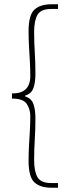

<svg xmlns="http://www.w3.org/2000/svg" viewBox="-20 -728 310 900"><path d="M222 152Q168 152 141 126.5Q114 101 114 26Q114 -11 116 -46Q118 -81 120 -115Q122 -149 122 -184Q122 -216 105.5 -241Q89 -266 36 -266V-290Q71 -290 89.5 -301.5Q108 -313 115 -331.5Q122 -350 122 -370Q122 -406 120 -440.5Q118 -475 116 -510Q114 -545 114 -582Q114 -657 141 -682.5Q168 -708 222 -708H252V-686H220Q172 -686 156 -659Q140 -632 140 -578Q140 -529 143 -483.5Q146 -438 146 -382Q146 -340 136.5 -314.5Q127 -289 98 -280V-276Q127 -267 136.5 -241Q146 -215 146 -174Q146 -119 143 -73.5Q140 -28 140 22Q140 76 156 103Q172 130 220 130H252V152Z"/></svg>

Font: Assistant ExtraLight ExtraLight
Style: Regular
Weight: 250
Version: Version 3.000